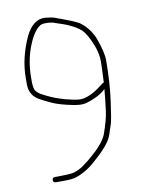

<svg xmlns="http://www.w3.org/2000/svg" viewBox="-73 -681 541 718"><g transform="rotate(-10 197.0 -321.5)"><path d="M322.2 -350.9C319.5 -350.9 317.9 -350.2 317.2 -348.9L306.2 -340.9C280.6 -320.4 256.3 -308.4 233.2 -304.9C224.7 -303.6 212.1 -304.9 193.3 -308.9C174.6 -312.9 160.4 -316.9 148.8 -320.9C129 -327.1 107.3 -336.6 83.7 -349.4C75.7 -353.7 69.2 -359.4 64 -366.4C58.9 -373.5 56.8 -390.3 57.7 -416.9C57.7 -457.8 64.6 -496.1 78.2 -531.9C92.4 -568.8 108.2 -592.7 125.7 -603.4C131.7 -607.1 142.5 -608.3 157.9 -607.2C169.5 -606.1 177.4 -604.3 181.7 -601.9C221 -590.2 255.8 -575.2 275.7 -556.9C287.9 -545.6 300.1 -524.6 312.2 -494C320.9 -472 325.2 -451 325.2 -430.9C325.2 -417.6 324.2 -390.9 322.2 -350.9ZM80.7 -14.9H108.7C132.1 -14.9 148.7 -16.6 158.4 -19.9C189.8 -30.4 216.6 -48.4 243.2 -73.9C263.2 -91.2 279.7 -108.6 292.7 -125.9C299.7 -135.2 305.2 -145.9 309.2 -157.9L320.7 -192.4C324.4 -203.4 329.4 -232.5 335.7 -279.6C342 -326.8 345.2 -377.6 345.2 -431.9C345.2 -452.4 338.5 -480.7 325.2 -516.9C313.6 -545.8 295.6 -568.8 271.2 -585.9C254.2 -595.1 233.2 -603.5 212.4 -610.9C190.7 -619.5 176.6 -624.1 170.1 -624.9C164.3 -625.6 157.7 -626.6 147.7 -627.9C117.9 -629.5 93.6 -611.5 74.7 -573.9C50.1 -521.5 37.7 -469.1 37.7 -416.9C37.1 -397.6 37.7 -383.9 39.7 -375.9C44 -357.3 55 -343 72.7 -332.9C82.1 -327.6 96.4 -320.3 115.6 -311.3C134.9 -302.2 162.3 -294.7 191.4 -288.9C211.4 -284.9 225.5 -283.7 236.2 -285.4C246.9 -287.1 260.8 -291.7 278.1 -299.3C295.3 -306.8 309.4 -316.1 320.2 -326.9C318.7 -306.6 315.7 -278.8 311.1 -243.7C308.4 -222.9 301.4 -196.7 290.2 -164.9C283.2 -142.5 263.2 -117.2 230.2 -88.9C221.5 -80.4 207.6 -69 187.3 -54.7C179.6 -49.3 168.7 -44 153.7 -38.9C144 -36.2 119.6 -34.9 80.8 -34.9C74.1 -34.9 70.8 -31.6 70.8 -24.9C70.8 -18.2 74.1 -14.9 80.7 -14.9Z"/></g></svg>

Font: Proton
Style: RgCnd
Weight: 500
Version: Version 1.017